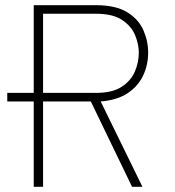

<svg xmlns="http://www.w3.org/2000/svg" viewBox="-20 -720 676 740"><path d="M8 -329V-362H266V-329ZM110 0V-700H350Q426 -700 470 -673Q514 -646 532.5 -604Q551 -562 551 -517Q551 -470.5 532 -429.5Q513 -388.5 472.5 -361.2Q432 -334 368 -329L529 0H489L330 -329H146V0ZM146 -362H350Q412.5 -362 448.5 -385.2Q484.5 -408.5 499.8 -444.2Q515 -480 515 -517Q515 -549.5 500.8 -584.2Q486.5 -619 450.8 -643Q415 -667 350 -667H146Z"/></svg>

Font: Overpass Thin
Style: Regular
Weight: 250
Designer: Delve Withrington, Dave Bailey, Thomas Jockin
Foundry: Delve Fonts LLC
Version: Version 4.000